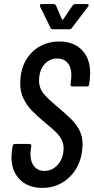

<svg xmlns="http://www.w3.org/2000/svg" viewBox="-20 -911 461 939"><path d="M36 -143Q36 -151 38 -171L42 -197Q42 -201 45 -204Q48 -207 53 -207H124Q129 -207 131.5 -204Q134 -201 133 -197L130 -176Q129 -170 129 -158Q129 -119 147.5 -97Q166 -75 197 -75Q236 -75 263.5 -106.5Q291 -138 291 -186Q291 -210 280.5 -229.5Q270 -249 253 -265.5Q236 -282 198 -313Q157 -348 134 -372Q111 -396 95 -428.5Q79 -461 79 -503Q79 -565 104 -611.5Q129 -658 172.5 -683Q216 -708 270 -708Q340 -708 380.5 -666.5Q421 -625 421 -554Q421 -545 419 -523L416 -498Q414 -488 405 -488H333Q329 -488 326.5 -491Q324 -494 325 -498L328 -525Q329 -532 329 -545Q329 -582 310.5 -603.5Q292 -625 260 -625Q222 -625 196.5 -595.5Q171 -566 171 -515Q171 -483 189.5 -458Q208 -433 258 -391Q306 -351 331 -325.5Q356 -300 370 -270.5Q384 -241 384 -204Q384 -197 382 -177Q372 -93 317.5 -42.5Q263 8 187 8Q118 8 77 -33Q36 -74 36 -143ZM175 -884Q175 -891 184 -891H243Q249 -891 254 -884L283 -816Q284 -815 286 -815Q288 -815 289 -816L335 -884Q340 -891 347 -891H407Q412 -891 413.5 -887.5Q415 -884 411 -879L332 -775Q327 -768 320 -768H237Q231 -768 227 -775L176 -879Q175 -881 175 -884Z"/></svg>

Font: Barlow Condensed Medium
Style: Italic
Weight: 500
Width: 3
Italic angle: -7°
Designer: Jeremy Tribby
Foundry: Tribby Type
Version: Version 1.408